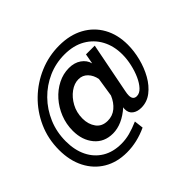

<svg xmlns="http://www.w3.org/2000/svg" viewBox="-174 -810 1163 1163"><g transform="rotate(-45 408.0 -228.5)"><path d="M582 -53Q606 -53 627 -75.5Q648 -98 664 -133.5Q680 -169 689.5 -211.5Q699 -254 699 -294Q699 -366 669 -422Q639 -478 583.5 -510Q528 -542 450 -542Q376 -542 310 -513Q244 -484 193 -432Q142 -380 113 -311.5Q84 -243 84 -164Q84 -89 111.5 -33Q139 23 190 54Q241 85 312 85Q349 85 385 75.5Q421 66 465 47L472 106Q386 146 299 146Q214 146 151 108.5Q88 71 53 3Q18 -65 18 -156Q18 -251 54.5 -332.5Q91 -414 153.5 -474.5Q216 -535 296.5 -569Q377 -603 466 -603Q557 -603 624 -566.5Q691 -530 727.5 -464.5Q764 -399 764 -312Q764 -258 749.5 -200.5Q735 -143 707.5 -94Q680 -45 640.5 -14.5Q601 16 552 16Q518 16 496 -0.5Q474 -17 474 -49Q474 -53 474.5 -57Q475 -61 476 -64Q398 5 320 5Q246 5 202.5 -47Q159 -99 159 -179Q159 -236 179.5 -287.5Q200 -339 235.5 -379Q271 -419 316.5 -442Q362 -465 411 -465Q458 -465 490 -442.5Q522 -420 531 -385L543 -450H618L554 -124Q550 -105 550 -91Q550 -53 582 -53ZM352 -72Q394 -72 425 -98Q456 -124 474 -167L493 -289Q486 -327 462.5 -351.5Q439 -376 404 -376Q368 -376 333.5 -351Q299 -326 276 -284Q253 -242 253 -190Q253 -141 278 -106.5Q303 -72 352 -72Z"/></g></svg>

Font: Raleway ExtraBold
Style: Italic
Weight: 800
Italic angle: -12°
Designer: Matt McInerney, Pablo Impallari, Rodrigo Fuenzalida
Foundry: Matt McInerney, Pablo Impallari, Rodrigo Fuenzalida
Version: Version 4.026